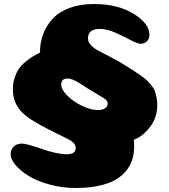

<svg xmlns="http://www.w3.org/2000/svg" viewBox="-20 -840 840 956"><path d="M516 -325Q516 -335 507.5 -343Q499 -351 476 -364Q448 -380 417 -399.5Q386 -419 372.5 -428Q359 -437 343.5 -443Q328 -449 315 -449Q285 -449 285 -418Q285 -394 315 -364Q345 -334 388.5 -313Q432 -292 468 -292Q489 -292 502.5 -300.5Q516 -309 516 -325ZM179 -578Q179 -628 195 -670.5Q211 -713 242.5 -747Q274 -781 326.5 -800.5Q379 -820 448 -820Q566 -820 645 -771.5Q724 -723 724 -667Q724 -646 711 -634Q698 -622 682 -622Q664 -622 630 -640.5Q596 -659 554 -677.5Q512 -696 476 -696Q418 -696 418 -648Q418 -630 434.5 -613.5Q451 -597 472.5 -586Q494 -575 533.5 -554.5Q573 -534 601 -516Q632 -497 647 -487Q662 -477 683.5 -462Q705 -447 714 -437.5Q723 -428 735 -413.5Q747 -399 751.5 -385.5Q756 -372 759.5 -354.5Q763 -337 763 -316Q763 -254 726.5 -207Q690 -160 646 -144Q648 -129 648 -112Q648 -77 639 -47Q630 -17 609 9.5Q588 36 555.5 55Q523 74 472.5 85Q422 96 358 96Q290 96 227.5 79Q165 62 123.5 36.5Q82 11 57.5 -18Q33 -47 33 -72Q33 -94 47.5 -109.5Q62 -125 91 -125Q111 -125 188 -98.5Q265 -72 312 -72Q357 -72 357 -103Q357 -114 351.5 -122Q346 -130 337 -136.5Q328 -143 310 -152Q292 -161 272.5 -170.5Q253 -180 220.5 -196.5Q188 -213 156 -232Q117 -254 92.5 -278Q68 -302 56 -331Q44 -360 44 -396Q44 -426 53 -453Q62 -480 74 -497.5Q86 -515 106 -531.5Q126 -548 141.5 -557.5Q157 -567 179 -578Z"/></svg>

Font: Coiny
Style: Regular
Weight: 400
Version: Version 001.001